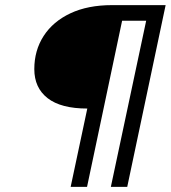

<svg xmlns="http://www.w3.org/2000/svg" viewBox="-20 -730 667 750"><path d="M256 0 321 -306Q218 -306 166 -346.5Q114 -387 114 -460Q114 -533 150.5 -589.5Q187 -646 255 -678Q323 -710 418 -710H627L477 0H413L551 -649H457L320 0Z"/></svg>

Font: Geist Mono Light
Style: Italic
Weight: 300
Italic angle: -12°
Monospace: yes
Designer: Basement.studio, Andrés Briganti, Mateo Zaragoza
Foundry: Basement.studio, Vercel, Andrés Briganti, Guido Ferreyra, Mateo Zaragoza
Version: Version 1.500; ttfautohint (v1.8.4.7-5d5b)